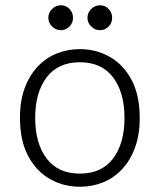

<svg xmlns="http://www.w3.org/2000/svg" viewBox="-20 -699 608 731"><path d="M284 12Q222 12 170 -17.5Q118 -47 87 -105.5Q56 -164 56 -250Q56 -315 74 -363.5Q92 -412 123.5 -445.5Q155 -479 196.5 -495.5Q238 -512 284 -512Q346 -512 398 -482.5Q450 -453 481 -394.5Q512 -336 512 -250Q512 -186 494 -137Q476 -88 444.5 -54.5Q413 -21 372 -4.5Q331 12 284 12ZM284 -38Q367 -38 410.5 -95.5Q454 -153 454 -250Q454 -347 410.5 -404.5Q367 -462 284 -462Q201 -462 157.5 -404.5Q114 -347 114 -250Q114 -153 157.5 -95.5Q201 -38 284 -38ZM361 -584Q342 -584 327.5 -598Q313 -612 313 -631Q313 -651 327.5 -665Q342 -679 361 -679Q380 -679 393.5 -665Q407 -651 407 -631Q407 -612 393.5 -598Q380 -584 361 -584ZM212 -584Q193 -584 178.5 -598Q164 -612 164 -631Q164 -651 178.5 -665Q193 -679 212 -679Q231 -679 244.5 -665Q258 -651 258 -631Q258 -612 244.5 -598Q231 -584 212 -584Z"/></svg>

Font: Inclusive Sans Light
Style: Regular
Weight: 300
Designer: Olivia King
Foundry: Olivia King
Version: Version 2.004